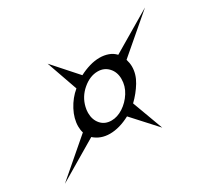

<svg xmlns="http://www.w3.org/2000/svg" viewBox="-91 -721 764 702"><g transform="rotate(-30 290.5 -370.0)"><path d="M5 -164 156 -294Q152 -306 152 -321Q152 -354 170 -388Q188 -422 216 -445L170 -576L259 -476Q280 -487 302 -493.5Q324 -500 345 -500Q364 -500 381 -494Q398 -488 410 -475L581 -576L427 -444Q432 -427 432 -413Q432 -381 413.5 -350.5Q395 -320 368 -294L416 -164L325 -264Q280 -240 240 -240Q201 -240 174 -264ZM269 -279Q294 -279 318.5 -295Q343 -311 359.5 -337Q376 -363 376 -393Q376 -422 358.5 -441Q341 -460 314 -460Q281 -460 250.5 -434Q220 -408 211 -370Q208 -358 208 -346Q208 -317 224.5 -298Q241 -279 269 -279Z"/></g></svg>

Font: Hurricane
Style: Regular
Weight: 400
Designer: Robert E. Leuschke
Foundry: Robert E. Leuschke
Version: Version 1.010; ttfautohint (v1.8.3)